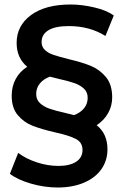

<svg xmlns="http://www.w3.org/2000/svg" viewBox="-20 -727 551 854"><path d="M410 -170Q458 -132 458 -63Q458 -13 431 25.5Q404 64 353.5 85.5Q303 107 237 107Q177 107 117 89.5Q57 72 24 46L61 -47Q95 -21 143.5 -5Q192 11 240 11Q290 11 318.5 -7.5Q347 -26 347 -60Q347 -94 316.5 -109.5Q286 -125 222 -139Q162 -153 124 -168Q86 -183 59 -215Q32 -247 32 -301Q32 -343 50 -376Q68 -409 101 -430Q54 -469 54 -536Q54 -613 118 -660Q182 -707 294 -707Q344 -707 399.5 -694Q455 -681 486 -658L449 -567Q379 -611 286 -611Q226 -611 195.5 -592.5Q165 -574 165 -540Q165 -518 180.5 -504Q196 -490 219 -482.5Q242 -475 285 -464Q345 -450 384 -434Q423 -418 451 -384.5Q479 -351 479 -294Q479 -256 461 -224Q443 -192 410 -170ZM269 -225Q299 -218 309 -215Q337 -225 353.5 -245Q370 -265 370 -292Q370 -317 353.5 -332.5Q337 -348 312 -357Q287 -366 242 -376Q212 -383 202 -386Q174 -376 157.5 -356Q141 -336 141 -309Q141 -284 157.5 -268.5Q174 -253 199 -244Q224 -235 269 -225Z"/></svg>

Font: CMG Sans SemiBold
Style: Regular
Weight: 600
Designer: Julieta Ulanovsky
Foundry: Julieta Ulanovsky
Version: Version 7.200